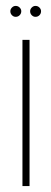

<svg xmlns="http://www.w3.org/2000/svg" viewBox="-20 -630 174 650"><path d="M80 -495V0H56V-495ZM15 -592Q15 -599 20.5 -604.5Q26 -610 33 -610Q41 -610 46.5 -604.5Q52 -599 52 -592Q52 -584 46.5 -578.5Q41 -573 33 -573Q26 -573 20.5 -578.5Q15 -584 15 -592ZM82 -592Q82 -599 87.5 -604.5Q93 -610 100 -610Q108 -610 113.5 -604.5Q119 -599 119 -592Q119 -584 113.5 -578.5Q108 -573 100 -573Q93 -573 87.5 -578.5Q82 -584 82 -592Z"/></svg>

Font: Moniqa Thin Display
Style: Regular
Weight: 100
Designer: Rajesh Rajput
Foundry: Rajesh Rajput
Version: Version 1.000